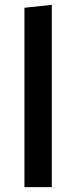

<svg xmlns="http://www.w3.org/2000/svg" viewBox="-20 -773 315 793"><path d="M194 0H81V-741L194 -753Z"/></svg>

Font: Trujillo Medium
Style: Regular
Weight: 500
Designer: Fira Sans original fonts by bBox Type GmbH, Carrois Corporate GbR, & Edenspiekermann AG / Changes by Cristiano Sobral
Foundry: Fira Sans original fonts by bBox Type GmbH, Carrois Corporate GbR, & Edenspiekermann AG / Changes by Cristiano Sobral
Version: Version 4.301;October 17, 2021;FontCreator 14.0.0.2814 64-bi